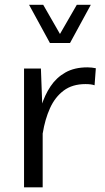

<svg xmlns="http://www.w3.org/2000/svg" viewBox="-20 -797 447 817"><path d="M82.3 -505.4V0H161.6V-301.4L154.1 -505.4ZM382.4 -434.1 387.8 -506.6Q379.7 -508.3 370.5 -509.4Q361.4 -510.4 351.9 -510.4Q296.9 -510.4 258.5 -488.7Q220.1 -467 195.2 -429.8Q170.2 -392.5 155.6 -344.9Q141 -297.2 133.6 -244.9L161.9 -230Q171.4 -289.4 192.8 -336.7Q214.1 -383.9 251.1 -411.6Q288 -439.2 343.8 -439.2Q368.5 -439.2 382.4 -434.1ZM103.6 -776.7 192.5 -613.9H277.9L366.5 -776.7H306.9L235.2 -652.4L163.8 -776.7Z"/></svg>

Font: Estedad-FD VF
Style: Regular
Weight: 100
Designer: Amin Abedi
Version: Version 7.3